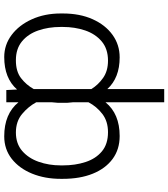

<svg xmlns="http://www.w3.org/2000/svg" viewBox="36 -826 800 912"><g transform="rotate(90 436.0 -370.0)"><path d="M829.5 -268.5V-258.5Q829.5 -183.2 804.7 -122.3Q779.8 -61.4 734.4 -25.7Q688.9 9.9 627.5 9.9Q521 9.9 465.9 -57.5V0H407.7L405.2 -51.1Q351.9 9.9 251.1 9.9Q192.8 9.9 146 -25.2Q99.1 -60.4 71.6 -121.3Q44 -182.2 44 -258.5V-268.5Q44 -349.1 71.2 -409.8Q98.4 -470.5 145.4 -504.4Q192.5 -538.4 252.5 -538.4Q349.8 -538.4 403.1 -479.8V-750H465.9V-471.2Q520.6 -538.4 626.1 -538.4Q689.6 -538.4 735.1 -504.8Q780.5 -471.2 805 -410.7Q829.5 -350.1 829.5 -268.5ZM765.6 -258.5V-268.5Q765.6 -327.8 749.6 -376.4Q733.7 -425.1 699 -454Q664.4 -483 608 -483Q556.1 -483 521.1 -456.1Q486.2 -429.3 465.9 -390.6V-315.7Q467.3 -302.2 468.4 -288.4V-245.7Q467.3 -231.2 465.9 -217.3V-142Q486.2 -104.4 521.5 -74.9Q556.8 -45.5 609.4 -45.5Q661.9 -45.5 696.6 -75.1Q731.2 -104.8 748.4 -153.4Q765.6 -202.1 765.6 -258.5ZM108 -268.5V-258.5Q108 -199.9 124.8 -151.5Q141.7 -103 176.8 -74.2Q212 -45.5 265.6 -45.5Q318.5 -45.1 350.7 -69.6Q382.8 -94.1 403.1 -130.3V-403.8Q383.2 -436.4 350.1 -459.7Q317.1 -483 268.1 -483Q212 -483 176.5 -452.9Q141 -422.9 124.5 -374.1Q108 -325.3 108 -268.5Z"/></g></svg>

Font: Inter Extra Light BETA
Style: Regular
Weight: 200
Designer: Rasmus Andersson
Foundry: rsms
Version: Version 3.011;git-f93a4a705